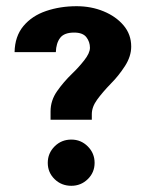

<svg xmlns="http://www.w3.org/2000/svg" viewBox="-20 -590 497 619"><path d="M403 -440Q403 -408 382.5 -376.5Q362 -345 338 -321Q310 -292 293 -268.5Q276 -245 276 -222V-204H143V-231Q143 -266 164 -296Q185 -326 213 -353Q233 -372 251.5 -395.5Q270 -419 270 -436Q270 -455 258.5 -470Q247 -485 219 -485Q187 -485 174 -468Q161 -451 160 -422H27Q28 -473 55.5 -506Q83 -539 128.5 -554.5Q174 -570 227 -570Q274 -570 314 -553.5Q354 -537 378.5 -508Q403 -479 403 -440ZM210 9Q178 9 156 -12.5Q134 -34 134 -65Q134 -96 156 -118Q178 -140 210 -140Q241 -140 263 -118Q285 -96 285 -65Q285 -34 263 -12.5Q241 9 210 9Z"/></svg>

Font: Lisu Bosa ExtraBold
Style: Regular
Weight: 800
Designer: David Morse, Annie Olsen, Victor Gaultney, Frank Grießhammer (Latin)
Foundry: SIL International
Version: Version 2.000